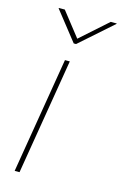

<svg xmlns="http://www.w3.org/2000/svg" viewBox="-117 -805 545 857"><g transform="rotate(15 156.0 -376.5)"><path d="M42 0 130.9 -535.6H153.3L64.5 0ZM71.8 -753.4 159.2 -642.1 284.2 -753.4H311.5V-751.5L160.2 -617.7H149.4L43.9 -751.5L44.4 -753.4Z"/></g></svg>

Font: Inter 20pt Thin
Style: Italic
Weight: 250
Italic angle: -9.3988°
Version: Version 4.001;git-66647c0bb